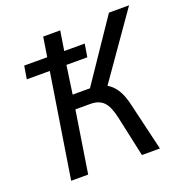

<svg xmlns="http://www.w3.org/2000/svg" viewBox="-127 -819 894 933"><g transform="rotate(-20 320.0 -352.5)"><path d="M84 0 169 -537H50L61 -604H180L196 -705H284L268 -604H374L363 -537H255L234 -391H344L306 -365L536 -705H640L397 -358L369 -386Q399 -381 421 -364.5Q443 -348 459 -319Q475 -290 485 -245L543 0H450L405 -207Q392 -269 368 -294Q344 -319 300 -319H222L172 0Z"/></g></svg>

Font: Nunito Sans 10pt Condensed Medium
Style: Italic
Weight: 500
Width: 3
Italic angle: -9°
Designer: Vernon Adams
Foundry: Vernon Adams
Version: Version 3.101;gftools[0.9.27]